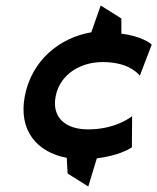

<svg xmlns="http://www.w3.org/2000/svg" viewBox="-20 -573 570 696"><path d="M70 -225C46 -100 114 -21 222 -1L225 56L300 103L331 1C405 -8 447 -31 458 -39L459 -152C437 -135 383 -104 299 -104C220 -104 166 -145 182 -225C198 -305 273 -348 352 -348C434 -348 471 -317 487 -299L530 -411C523 -418 491 -442 420 -451V-506L345 -553L311 -456C195 -436 95 -354 70 -225Z"/></svg>

Font: Charger Eco
Style: Obl
Weight: 1000
Designer: Jasper
Foundry: Cannot Into Space Fonts
Version: Version 1.1